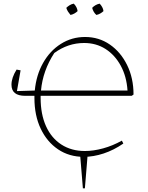

<svg xmlns="http://www.w3.org/2000/svg" viewBox="-20 -854 814 1054"><path d="M118 -328Q43 -328 43 -389Q43 -427 71 -472L93 -468L73 -354L171 -357Q179 -442 216.5 -508.5Q254 -575 314 -613Q374 -651 447 -651Q523 -651 583 -609.5Q643 -568 678 -496.5Q713 -425 713 -335L703 -328H203Q203 -323 203 -317Q203 -227 232.5 -161.5Q262 -96 317 -60.5Q372 -25 446 -25Q493 -25 546 -39.5Q599 -54 649 -82L657 -66Q605 -30 549 -11.5Q493 7 440 7Q360 7 299 -34Q238 -75 203.5 -147.5Q169 -220 169 -316Q169 -322 169 -328ZM442 -618Q353 -618 278 -563Q215 -466 205 -357H680Q675 -434 643 -493Q611 -552 559.5 -585Q508 -618 442 -618ZM385 -834Q403 -816 406 -793Q399 -786 388.5 -780Q378 -774 367 -772Q360 -780 353.5 -790Q347 -800 344 -811Q352 -819 362.5 -825.5Q373 -832 385 -834ZM527 -834Q535 -826 541 -815Q547 -804 548 -793Q541 -786 530.5 -780Q520 -774 509 -772Q492 -787 486 -811Q503 -829 527 -834ZM435 180 419 -15H462L446 180Z"/></svg>

Font: Piazzolla SC Thin
Style: Regular
Weight: 100
Designer: Juan Pablo del Peral
Foundry: Huerta Tipografica
Version: Version 1.330